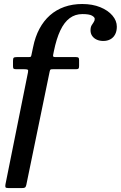

<svg xmlns="http://www.w3.org/2000/svg" viewBox="-20 -812 618 982"><path d="M8 130.5Q6 141.5 8.2 145.8Q10.5 150 25 150H90Q103 150 107.5 147.2Q112 144.5 114.5 134L234 -446Q236 -454.5 238.2 -456.2Q240.5 -458 251 -458H368.5Q378.5 -458 381.5 -461.2Q384.5 -464.5 384.5 -474.5V-503.5Q384.5 -514 381.2 -517Q378 -520 368.5 -520H264Q254.5 -520 252.5 -522.8Q250.5 -525.5 252 -532.5L255.5 -550Q268.5 -614 288.5 -656.2Q308.5 -698.5 336.5 -719.2Q364.5 -740 401.5 -740Q436.5 -740 450.5 -732Q464.5 -724 464.5 -715.5Q464.5 -706 459.2 -698.8Q454 -691.5 448.5 -682.2Q443 -673 443 -656.5Q443 -640.5 451.5 -628.2Q460 -616 474.8 -609.2Q489.5 -602.5 508.5 -602.5Q528.5 -602.5 544 -610.8Q559.5 -619 568.5 -635.5Q577.5 -652 577.5 -675.5Q577.5 -706 555 -732.5Q532.5 -759 492.8 -775.2Q453 -791.5 400.5 -791.5Q351 -791.5 309.2 -776.8Q267.5 -762 235.5 -733.8Q203.5 -705.5 181.8 -664.8Q160 -624 149.5 -572L141 -532Q139.5 -524 137.5 -522Q135.5 -520 125 -520H66Q54 -520 50.2 -516.8Q46.5 -513.5 46.5 -501V-473Q46.5 -463 50 -460.5Q53.5 -458 63.5 -458H103.5Q118 -458 121.8 -455.5Q125.5 -453 123 -441.5Z"/></svg>

Font: Besley Medium
Style: Italic
Weight: 500
Italic angle: -13°
Designer: Owen Earl
Foundry: indestructible type*
Version: Version 2.001